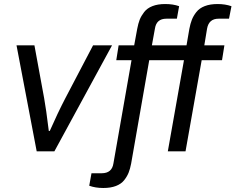

<svg xmlns="http://www.w3.org/2000/svg" viewBox="-20 -751 1169 953"><path d="M162.1 0 62 -525.9H150.9L199.2 -263.2Q208.5 -212.9 222.2 -101.1H227.1Q266.1 -189.9 304.2 -263.2L441.9 -525.9H536.1L250 0Z M492.7 182.1Q453.6 182.1 422.9 170.9L434.1 108.9H484.9Q535.6 108.9 543 60.1L632.8 -452.1H557.1L568.8 -525.9H646L661.1 -607.9Q666 -634.3 673.3 -653.1Q680.7 -671.9 695.6 -691.2Q710.4 -710.4 736.8 -720.7Q763.2 -731 799.8 -731Q839.8 -731 869.1 -720.2L857.9 -658.2H805.7Q756.3 -658.2 749 -608.9L733.9 -525.9H905.8L919.9 -607.9Q924.8 -633.8 932.4 -653.1Q939.9 -672.4 954.8 -691.4Q969.7 -710.4 996.3 -720.7Q1022.9 -731 1060.1 -731Q1097.7 -731 1128.9 -720.2L1116.7 -658.2H1064.9Q1016.6 -658.2 1007.8 -608.9L994.1 -525.9H1093.8L1082 -452.1H981L900.9 0H813L893.1 -452.1H720.7L630.9 61Q626 86.9 618.4 106Q610.8 125 596.2 143.6Q581.5 162.1 555.4 172.1Q529.3 182.1 492.7 182.1Z"/></svg>

Font: Archivo
Style: Italic
Weight: 400
Italic angle: -10°
Designer: Hector Gatti
Foundry: Omnibus-Type
Version: Version 2.001